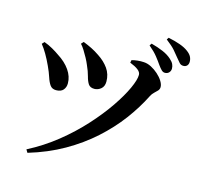

<svg xmlns="http://www.w3.org/2000/svg" viewBox="-127 -994 1254 1198"><g transform="rotate(15 500.0 -395.0)"><path d="M804.6 -676.8Q790.8 -697.3 770.2 -723.4Q749.7 -749.5 714.1 -779.3L723.7 -793.2Q766.1 -782 800.4 -767.3Q834.8 -752.6 857.7 -731.5Q874 -717.1 880.3 -703.5Q886.6 -689.8 886.6 -675.3Q886.6 -659.9 876.5 -649.3Q866.4 -638.7 850.1 -638.7Q837.9 -638.7 827.6 -649Q817.2 -659.3 804.6 -676.8ZM899.6 -750.9Q886 -768.7 866.8 -790.7Q847.6 -812.7 808.1 -842.9L817 -856.1Q859.8 -847.4 893.4 -835.3Q926.9 -823.2 947.3 -807.5Q966.9 -793.1 974.8 -777.9Q982.7 -762.7 982.7 -745.5Q982.7 -729.4 974 -719.9Q965.4 -710.4 949.8 -710.4Q934.9 -710.4 924.7 -721.2Q914.4 -732.1 899.6 -750.9ZM297.8 -678.6 311.7 -693.8Q342.6 -681.6 367.5 -669.2Q392.4 -656.9 419 -638.7Q461.6 -611 487.1 -574.7Q512.5 -538.4 512.5 -491.1Q512.5 -459.8 493.2 -443.9Q473.9 -428 451 -428Q423.6 -428 411.8 -445.7Q400.1 -463.4 392.4 -493.5Q384.7 -523.6 368 -560.3Q360.4 -579.1 348.3 -601.6Q336.1 -624.2 323.1 -644.9Q310.1 -665.7 297.8 -678.6ZM61.7 -614.8 75.6 -629.8Q104 -619.7 131.2 -604.2Q158.3 -588.7 175.8 -576Q226.9 -543.9 255 -503.2Q283.1 -462.5 283.1 -418.7Q283.4 -393.3 268.6 -375.7Q253.7 -358.2 222.5 -358.2Q196.5 -358.2 183.4 -376.5Q170.3 -394.7 160.4 -425.3Q150.6 -455.9 133.5 -492.4Q116 -530.6 98.1 -561.2Q80.3 -591.8 61.7 -614.8ZM151.3 65.5 139.7 46.1Q238.7 -4.9 324.5 -73.7Q410.2 -142.6 478.8 -218.4Q547.5 -294.2 596.4 -365.9Q645.2 -437.6 671.4 -495.1Q697.6 -552.5 697.6 -583.8Q697.6 -601.5 678.9 -616Q660.3 -630.5 625.5 -644.1L629.1 -661.2Q646.2 -666.1 666.5 -668.2Q686.8 -670.4 707.2 -669Q730.6 -667.9 755.2 -655.3Q779.8 -642.6 800.9 -623.7Q822.1 -604.8 835 -584Q848 -563.1 848 -545.6Q848 -531.7 838.6 -521.5Q829.2 -511.2 817.4 -500.6Q805.6 -489.9 797.6 -473.9Q755.8 -390.4 696 -310.3Q636.1 -230.2 556.4 -158.5Q476.7 -86.7 376.1 -29.2Q275.5 28.3 151.3 65.5Z"/></g></svg>

Font: Source Han Serif JP VF
Style: Regular
Weight: 250
Designer: Ryoko NISHIZUKA 西塚涼子 (kana & ideographs); Frank Grießhammer (Latin, Greek & Cyrillic); Wenlong ZHANG 张文龙 (bopomofo); San
Foundry: Adobe
Version: Version 2.001;hotconv 1.1.0;makeotfexe 2.6.0